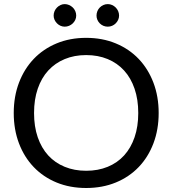

<svg xmlns="http://www.w3.org/2000/svg" viewBox="-20 -909 840 936"><path d="M753.5 -358Q753.5 -277.5 728 -210.2Q702.5 -143 656 -94.5Q609.5 -46 544.2 -19.2Q479 7.5 400 7.5Q321 7.5 256 -19.2Q191 -46 144.5 -94.5Q98 -143 72.5 -210.2Q47 -277.5 47 -358Q47 -438.5 72.5 -505.8Q98 -573 144.5 -621.8Q191 -670.5 256 -697.5Q321 -724.5 400 -724.5Q479 -724.5 544.2 -697.5Q609.5 -670.5 656 -621.8Q702.5 -573 728 -505.8Q753.5 -438.5 753.5 -358ZM654 -358Q654 -424 636 -476.5Q618 -529 585 -565.2Q552 -601.5 505 -621Q458 -640.5 400 -640.5Q342.5 -640.5 295.5 -621Q248.5 -601.5 215.2 -565.2Q182 -529 164 -476.5Q146 -424 146 -358Q146 -292 164 -239.8Q182 -187.5 215.2 -151.2Q248.5 -115 295.5 -95.8Q342.5 -76.5 400 -76.5Q458 -76.5 505 -95.8Q552 -115 585 -151.2Q618 -187.5 636 -239.8Q654 -292 654 -358ZM351.5 -833Q351.5 -822 347 -812.2Q342.5 -802.5 334.8 -795Q327 -787.5 316.8 -783.2Q306.5 -779 295.5 -779Q285 -779 275.2 -783.2Q265.5 -787.5 258 -795Q250.5 -802.5 246 -812.2Q241.5 -822 241.5 -833Q241.5 -844.5 246 -854.8Q250.5 -865 258 -872.5Q265.5 -880 275.2 -884.5Q285 -889 295.5 -889Q306.5 -889 316.8 -884.5Q327 -880 334.8 -872.5Q342.5 -865 347 -854.8Q351.5 -844.5 351.5 -833ZM560.5 -833Q560.5 -822 556 -812.2Q551.5 -802.5 544 -795Q536.5 -787.5 526.5 -783.2Q516.5 -779 505.5 -779Q494 -779 484 -783.2Q474 -787.5 466.5 -795Q459 -802.5 454.8 -812.2Q450.5 -822 450.5 -833Q450.5 -844.5 454.8 -854.8Q459 -865 466.5 -872.5Q474 -880 484 -884.5Q494 -889 505.5 -889Q516.5 -889 526.5 -884.5Q536.5 -880 544 -872.5Q551.5 -865 556 -854.8Q560.5 -844.5 560.5 -833Z"/></svg>

Font: Lato 2
Style: Regular
Weight: 400
Designer: Lukasz Dziedzic with Adam Twardoch and Botio Nikoltchev
Foundry: tyPoland Lukasz Dziedzic
Version: Version 2.015; 2015-08-06; http://www.latofonts.com/